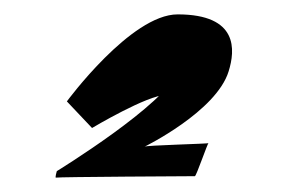

<svg xmlns="http://www.w3.org/2000/svg" viewBox="-20 -783 400 267"><path d="M211 -651C243 -651 229 -692 226 -683C212 -639 59 -545 59 -545C59 -545 56 -535 58 -536C60 -537 249 -538 251 -538C253 -538 269 -585 270 -584C271 -583 182 -581 181 -579C181 -579 281 -628 298 -684C307 -713 312 -763 227 -763C162 -763 73 -642 73 -642L108 -605C108 -605 185 -651 211 -651Z"/></svg>

Font: Drag You Down
Style: Regular
Weight: 400
Designer: Robert Jablonski
Foundry: Cannot Into Space Fonts
Version: Version 0.97